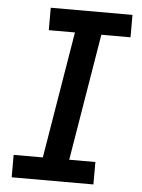

<svg xmlns="http://www.w3.org/2000/svg" viewBox="-53 -777 605 819"><g transform="rotate(5 250.0 -367.5)"><path d="M28 0V-96H153L243 -639H131V-735H481V-639H356L266 -96H378V0Z"/></g></svg>

Font: Iosevka Curly Slab Oblique
Style: Bold
Weight: 700
Italic angle: -9°
Monospace: yes
Designer: Belleve Invis
Foundry: Belleve Invis
Version: Version 11.1.0; ttfautohint (v1.8.3)